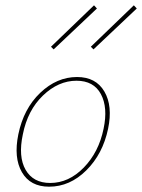

<svg xmlns="http://www.w3.org/2000/svg" viewBox="-20 -700 535 723"><path d="M182 -514 172 -524 334 -680 345 -668ZM332 -514 322 -524 484 -680 495 -668ZM165 3Q94 3 62.5 -51.5Q31 -106 49 -194Q69 -291 131.5 -350.5Q194 -410 270 -410Q341 -410 373 -355.5Q405 -301 387 -215Q367 -120 305 -58.5Q243 3 165 3ZM169 -11Q239 -11 295.5 -69Q352 -127 370 -215Q387 -295 360 -345.5Q333 -396 268 -396Q200 -396 142 -340.5Q84 -285 66 -194Q48 -110 76.5 -60.5Q105 -11 169 -11Z"/></svg>

Font: EauTestInfant Thin
Style: Italic
Weight: 250
Italic angle: -12°
Designer: Christian Thalmann (Catharsis Fonts)
Version: Version 0.001;PS 000.001;hotconv 1.0.88;makeotf.lib2.5.64775